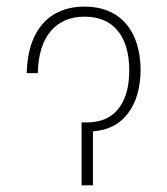

<svg xmlns="http://www.w3.org/2000/svg" viewBox="-20 -558 503 578"><path d="M234.4 -538.1Q287.1 -538.1 325 -515.4Q362.8 -492.7 382.8 -449.7Q402.8 -406.7 403.3 -346.7Q402.3 -265.6 365.2 -216.6Q328.1 -167.5 259.8 -162.6V0H225.6V-189.5H243.2Q304.7 -189.9 336.9 -231.2Q369.1 -272.5 369.1 -345.7Q369.1 -422.9 334.5 -465.3Q299.8 -507.8 234.4 -507.8Q169.9 -507.8 132.8 -464.4Q95.7 -420.9 93.8 -337.9H60.5Q62 -402.8 83.5 -447.8Q105 -492.7 143.6 -515.4Q182.1 -538.1 234.4 -538.1Z"/></svg>

Font: Pretendard Std Thin
Style: Regular
Weight: 100
Designer: Base glyphs from Inter by Rasmus Andersson; Hangeul glyphs from Noto Sans CJK(Source Han Sans) by Jang Soo-young and Kan
Foundry: Kil Hyung-jin
Version: Version 1.309